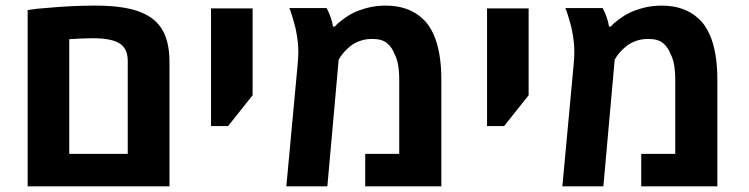

<svg xmlns="http://www.w3.org/2000/svg" viewBox="-20 -661 2655 681"><path d="M78.1 0V-625.5Q92.8 -627.9 111.1 -629.9Q129.4 -631.8 150.9 -633.3Q193.8 -637.2 235.8 -639.2Q277.8 -641.1 319.3 -641.1Q435.5 -641.1 494.6 -610.8Q541.5 -587.9 563 -541.5Q581.1 -501 581.1 -440.4V0ZM225.6 -115.2H433.1V-444.3Q433.1 -482.4 412.1 -501Q396 -515.6 364.7 -521Q342.8 -525.4 306.6 -525.4Q290 -525.4 269.5 -524.4Q249 -523.4 225.6 -522Z M728.5 -213.9V-631.3H876V-323.2L789.1 -213.9Z M995.6 0 1035.2 -426.8Q1038.1 -457 1038.1 -476.6Q1038.1 -511.2 1030.8 -547.9Q1028.8 -560.5 1023.7 -578.1Q1018.6 -595.7 1015.1 -607.9Q1013.2 -614.3 1011 -620.1Q1008.8 -626 1006.3 -632.3H1138.7Q1156.2 -598.6 1161.1 -566.9H1168Q1174.8 -576.2 1194.6 -591.1Q1214.4 -606 1232.9 -615.2Q1252.4 -625 1282.7 -633.1Q1313 -641.1 1348.6 -641.1Q1389.2 -641.1 1421.6 -629.4Q1454.1 -617.7 1476.6 -596.7Q1490.7 -584.5 1500.7 -569.8Q1510.7 -555.2 1518.1 -538.6Q1545.4 -476.6 1545.4 -378.9V0H1275.4V-115.2H1396V-378.9Q1396 -439 1379.4 -469.2Q1371.1 -492.2 1353.3 -507.6Q1335.4 -522.9 1300.8 -522.9Q1275.9 -522.9 1256.1 -515.6Q1236.3 -508.3 1222.2 -497.1Q1194.8 -474.6 1181.2 -449.2L1141.1 0Z M1707.5 -213.9V-631.3H1855V-323.2L1768.1 -213.9Z M1974.6 0 2014.2 -426.8Q2017.1 -457 2017.1 -476.6Q2017.1 -511.2 2009.8 -547.9Q2007.8 -560.5 2002.7 -578.1Q1997.6 -595.7 1994.1 -607.9Q1992.2 -614.3 1990 -620.1Q1987.8 -626 1985.4 -632.3H2117.7Q2135.3 -598.6 2140.1 -566.9H2147Q2153.8 -576.2 2173.6 -591.1Q2193.4 -606 2211.9 -615.2Q2231.4 -625 2261.7 -633.1Q2292 -641.1 2327.6 -641.1Q2368.2 -641.1 2400.6 -629.4Q2433.1 -617.7 2455.6 -596.7Q2469.7 -584.5 2479.7 -569.8Q2489.7 -555.2 2497.1 -538.6Q2524.4 -476.6 2524.4 -378.9V0H2254.4V-115.2H2375V-378.9Q2375 -439 2358.4 -469.2Q2350.1 -492.2 2332.3 -507.6Q2314.5 -522.9 2279.8 -522.9Q2254.9 -522.9 2235.1 -515.6Q2215.3 -508.3 2201.2 -497.1Q2173.8 -474.6 2160.2 -449.2L2120.1 0Z"/></svg>

Font: Open Sans
Style: Bold
Weight: 700
Designer: Monotype Design Team
Foundry: Monotype Imaging Inc.
Version: Version 3.000; ttfautohint (v1.8.4)